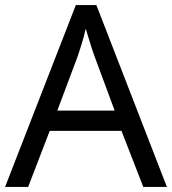

<svg xmlns="http://www.w3.org/2000/svg" viewBox="-20 -737 679 757"><path d="M545 0 459 -221H176L91 0H0L279 -717H360L638 0ZM352 -517Q349 -525 342 -546Q335 -567 328.5 -589.5Q322 -612 318 -624Q311 -593 302 -563.5Q293 -534 287 -517L206 -301H432Z"/></svg>

Font: Noto Sans Avestan
Style: Regular
Weight: 400
Designer: Monotype Design Team
Foundry: Monotype Imaging Inc.
Version: Version 2.003; ttfautohint (v1.8.4.7-5d5b)